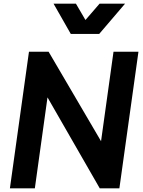

<svg xmlns="http://www.w3.org/2000/svg" viewBox="-20 -1027 781 1047"><path d="M34 0H170L239 -496L524 0H631L735 -745H599L531 -257L245 -745H138ZM272 -1007 366 -842H521L662 -1007H523L446 -918L394 -1007Z"/></svg>

Font: Mluvka Bold
Style: Italic
Weight: 700
Italic angle: -8°
Designer: Modified by Jiří Krblich, Original typeface by Gumpita Rahayu
Foundry: Gumpita Rahayu & Jiří Krblich
Version: Version 2.000;Glyphs 3.1.1 (3134)